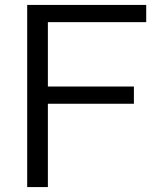

<svg xmlns="http://www.w3.org/2000/svg" viewBox="-20 -760 646 780"><path d="M90.5 0V-740H574V-670H174.5V0ZM147 -338.5V-408.5H524V-338.5Z"/></svg>

Font: Encode Sans SemiExpanded
Style: Regular
Weight: 400
Width: 6
Designer: Multiple Designers
Foundry: Impallari Type
Version: Version 3.002